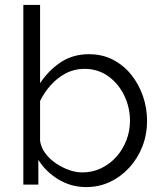

<svg xmlns="http://www.w3.org/2000/svg" viewBox="-20 -750 657 780"><path d="M329.6 10Q268.6 10 217 -21.3Q165.3 -52.6 135.8 -100.9V0H74.8V-730H142.8V-412.1Q177.9 -464.6 227 -497.2Q276.2 -529.8 341.4 -529.8Q396.3 -529.8 439.7 -507Q483.2 -484.2 514 -445.4Q544.8 -406.6 561.1 -358.4Q577.5 -310.2 577.5 -258.7Q577.5 -204.3 558.8 -155.9Q540.2 -107.6 506.2 -70.1Q472.2 -32.6 427.4 -11.3Q382.6 10 329.6 10ZM314.1 -49.5Q356.3 -49.5 391.9 -67Q427.6 -84.5 453.7 -114.1Q479.7 -143.8 493.9 -181.4Q508.1 -219.1 508.1 -258.7Q508.1 -313.5 484.7 -362.1Q461.2 -410.6 419.5 -440.5Q377.8 -470.3 322.4 -470.3Q281.8 -470.3 247.2 -452Q212.5 -433.7 186.3 -404.2Q160 -374.8 142.8 -339.8V-177.6Q146.9 -150.5 164.1 -127.3Q181.3 -104.1 206.6 -86.8Q232 -69.6 260.1 -59.5Q288.3 -49.5 314.1 -49.5Z"/></svg>

Font: Raleway Thin
Style: Regular
Weight: 100
Designer: Matt McInerney, Pablo Impallari, Rodrigo Fuenzalida
Foundry: Matt McInerney, Pablo Impallari, Rodrigo Fuenzalida
Version: Version 4.026